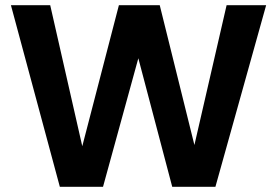

<svg xmlns="http://www.w3.org/2000/svg" viewBox="-20 -718 1065 738"><path d="M22 -698H173L314 -78H276L437 -698H594L748 -77H708L851 -698H1003L808 0H642L498 -546H526L376 0H210Z"/></svg>

Font: Parkinsans Light SemiBold
Style: Regular
Weight: 600
Version: Version 1.000